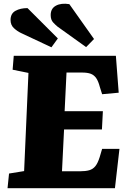

<svg xmlns="http://www.w3.org/2000/svg" viewBox="-20 -999 687 1019"><path d="M131 -612 47 -629 53 -703H595L610 -507L522 -499L510 -537Q502 -568 490.5 -584.5Q479 -601 461.5 -607.5Q444 -614 415 -614H333L323 -409H526L521 -312H320L309 -90H405Q434 -90 453.5 -95.5Q473 -101 486 -117Q499 -133 509 -165L522 -209H614L590 0H20L28 -78L108 -91ZM285 -858Q275 -866 262 -880Q249 -894 249 -919Q249 -954 277 -969Q305 -984 348 -977L479 -792L437 -749ZM91 -824Q72 -833 54 -849.5Q36 -866 36 -893Q36 -927 62 -941.5Q88 -956 126 -956L287 -795L253 -748Z"/></svg>

Font: Literata 18pt ExtraBold
Style: Italic
Weight: 800
Italic angle: -2°
Designer: Latin by Veronika Burian and Jose Scaglione. Greek by Irene Vlachou. Cyrillic by Vera Evstafieva
Foundry: TypeTogether
Version: Version 3.103;gftools[0.9.29]